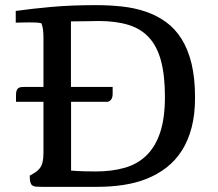

<svg xmlns="http://www.w3.org/2000/svg" viewBox="-20 -724 846 744"><path d="M41 -681.6Q103.5 -690.4 180.2 -697.3Q256.8 -704.1 352.1 -704.1Q404.8 -704.1 453.6 -698.7Q502.4 -693.4 545.2 -678.7Q587.9 -664.1 623 -638.7Q658.2 -613.3 683.3 -573.5Q708.5 -533.7 722.2 -477.5Q735.8 -421.4 735.8 -345.7Q735.8 -280.3 722.4 -229.2Q709 -178.2 684.3 -139.9Q659.7 -101.6 625 -74.7Q590.3 -47.9 548.3 -31.2Q506.3 -14.6 458 -7.3Q409.7 0 357.4 0H141.1Q127.9 0 119.1 -0.7Q110.4 -1.5 105 -5.6Q99.6 -9.8 97.4 -18.6Q95.2 -27.3 95.2 -43.5Q107.9 -50.3 117.9 -56.9Q127.9 -63.5 134.8 -72.8Q141.6 -82 145 -95.9Q148.4 -109.9 148.4 -131.8V-329.6H42V-356.4Q42 -367.7 44.7 -374Q47.4 -380.4 52.2 -383.3Q57.1 -386.2 64 -386.7Q70.8 -387.2 79.6 -387.2H148.4V-578.1Q148.4 -596.7 146.5 -610.1Q144.5 -623.5 140.6 -633.8Q131.3 -636.2 118.9 -636.7Q106.4 -637.2 93.8 -637.2Q77.6 -637.2 63.5 -636.7Q49.3 -636.2 41 -636.2ZM255.4 -329.6V-63Q280.3 -61 303.7 -60.3Q327.1 -59.6 350.6 -59.6Q413.1 -59.6 462.9 -73.7Q512.7 -87.9 547.4 -121.6Q582 -155.3 600.6 -210.7Q619.1 -266.1 619.1 -349.1Q619.1 -431.6 604 -488Q588.9 -544.4 557.4 -578.6Q525.9 -612.8 477.3 -627.7Q428.7 -642.6 361.8 -642.6Q343.3 -642.6 316.4 -641.8Q289.6 -641.1 254.9 -641.1V-387.2H416.5V-360.4Q416.5 -335 397.9 -329.6Z"/></svg>

Font: Tienne
Style: Regular
Weight: 400
Designer: vernon adams
Foundry: vernon adams
Version: Version 1.001